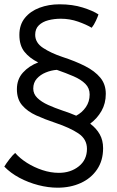

<svg xmlns="http://www.w3.org/2000/svg" viewBox="-22 -698 542 892"><path d="M457 -9.5Q457 48 429 89.2Q401 130.5 353.2 152.2Q305.5 174 245.5 174Q202 174 155.8 162Q109.5 150 68.2 128Q27 106 -2 76Q6.5 61.5 22 41.5Q37.5 21.5 48.5 12.5Q70 37.5 103.2 58.5Q136.5 79.5 175 92.2Q213.5 105 251.5 105Q306 105 344 74.8Q382 44.5 382 -6.5Q382 -51.5 342.5 -78Q303 -104.5 236 -127Q186.5 -143.5 145.8 -162Q105 -180.5 80.8 -209Q56.5 -237.5 56.5 -283.5Q56.5 -330 84.8 -361Q113 -392 155.5 -408Q115 -428 91.5 -457.5Q68 -487 68 -536Q68 -583 93.5 -614.5Q119 -646 161.5 -662Q204 -678 254.5 -678Q315 -678 362.5 -663Q410 -648 435.5 -631Q432.5 -621 423.5 -601.5Q414.5 -582 404 -569Q379 -584 340.8 -597.5Q302.5 -611 260.5 -611Q230 -611 202.8 -604Q175.5 -597 158.5 -580.5Q141.5 -564 141.5 -536.5Q141.5 -499.5 178 -475.5Q214.5 -451.5 268 -433.5Q328 -414 373.2 -391Q418.5 -368 444 -337.2Q469.5 -306.5 469.5 -262Q469.5 -217.5 449.5 -182.5Q429.5 -147.5 397 -123.5Q426 -101.5 441.5 -73.8Q457 -46 457 -9.5ZM268 -184.5Q304.5 -172.5 332 -160.5Q359.5 -175 377 -200.5Q394.5 -226 394.5 -259Q394.5 -288.5 374.5 -308.5Q354.5 -328.5 319.8 -343.5Q285 -358.5 242 -373.5Q215.5 -371.5 190.5 -361.2Q165.5 -351 149 -332.5Q132.5 -314 132.5 -286.5Q132.5 -261.5 151.5 -243Q170.5 -224.5 201.5 -210.5Q232.5 -196.5 268 -184.5Z"/></svg>

Font: Grandstander Light
Style: Regular
Weight: 300
Designer: Tyler Finck
Foundry: Etcetera Type Co
Version: Version 1.200; ttfautohint (v1.8.3)